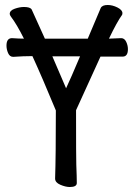

<svg xmlns="http://www.w3.org/2000/svg" viewBox="-20 -735 540 770"><path d="M260 15Q243 15 222 6Q201 -3 201 -19Q204 -108 204 -292Q149 -425 110 -510Q74 -510 33 -507Q19 -507 12.5 -522Q6 -537 6 -552Q6 -582 28 -582Q57 -580 76 -580Q47 -638 24 -668Q19 -675 19 -679Q19 -693 39 -700Q59 -707 76 -707Q101 -707 107 -697L160 -580H332L384 -703Q390 -715 412 -715Q431 -715 451 -705Q471 -695 471 -682L470 -676Q449 -647 417 -580L466 -582Q479 -582 486 -567.5Q493 -553 493 -538Q493 -508 472 -508H383L285 -293Q285 -95 286 -74Q288 -25 288 -1Q288 15 260 15ZM245 -381Q263 -419 301 -509H190Z"/></svg>

Font: LXGW WenKai Mono Medium
Style: Regular
Weight: 500
Monospace: yes
Designer: LXGW / Fontworks Inc.
Foundry: LXGW / Fontworks Inc.
Version: Version 1.520; June 14, 2025